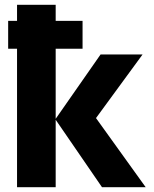

<svg xmlns="http://www.w3.org/2000/svg" viewBox="-20 -780 640 800"><path d="M51 0V-577H14V-693H51V-760H212V-693H324V-577H212V-285L399 -553H574L380 -288L587 0H405L212 -281V0Z"/></svg>

Font: Noto Sans Mono Extra
Style: Regular
Weight: 800
Designer: Monotype Design Team
Foundry: Monotype Imaging Inc.
Version: Version 1.900